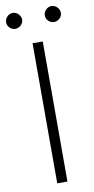

<svg xmlns="http://www.w3.org/2000/svg" viewBox="-104 -914 470 955"><g transform="rotate(-10 131.0 -437.0)"><path d="M156 0H104.5V-707.5H156ZM74 -832.5Q74 -824.5 70.5 -817.2Q67 -810 61.5 -804.8Q56 -799.5 48.5 -796.2Q41 -793 33 -793Q25 -793 17.8 -796.2Q10.5 -799.5 5 -804.8Q-0.5 -810 -3.8 -817.2Q-7 -824.5 -7 -832.5Q-7 -840.5 -3.8 -848Q-0.5 -855.5 5 -861.2Q10.5 -867 17.8 -870.2Q25 -873.5 33 -873.5Q41 -873.5 48.5 -870.2Q56 -867 61.5 -861.2Q67 -855.5 70.5 -848Q74 -840.5 74 -832.5ZM269.5 -832.5Q269.5 -824.5 266.2 -817.2Q263 -810 257.2 -804.8Q251.5 -799.5 244.2 -796.2Q237 -793 229 -793Q220.5 -793 213.2 -796.2Q206 -799.5 200.5 -804.8Q195 -810 191.8 -817.2Q188.5 -824.5 188.5 -832.5Q188.5 -849 200.5 -861.2Q212.5 -873.5 229 -873.5Q237 -873.5 244.2 -870.2Q251.5 -867 257.2 -861.2Q263 -855.5 266.2 -848Q269.5 -840.5 269.5 -832.5Z"/></g></svg>

Font: Lato 2
Style: Regular
Weight: 300
Designer: Lukasz Dziedzic with Adam Twardoch and Botio Nikoltchev
Foundry: tyPoland Lukasz Dziedzic
Version: Version 2.015; 2015-08-06; http://www.latofonts.com/